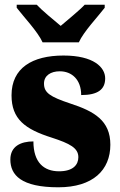

<svg xmlns="http://www.w3.org/2000/svg" viewBox="-20 -786 512 816"><path d="M161 -606H315C335 -651 396 -715 425 -753V-766H340C320 -744 266 -700 238 -676C209 -700 156 -744 136 -766H51V-753C80 -715 141 -651 161 -606ZM228 10C375 10 449 -63 449 -171C449 -274 380 -313 279 -346C192 -375 167 -392 167 -431C167 -465 196 -483 234 -483C285 -483 325 -448 325 -382C396 -382 427 -406 427 -453C427 -500 378 -550 250 -550C117 -550 29 -497 29 -381C29 -280 86 -237 200 -201C277 -176 313 -157 313 -118C313 -86 291 -58 231 -58C167 -58 122 -95 122 -185C68 -185 24 -164 24 -108C24 -42 70 10 228 10Z"/></svg>

Font: Noto Serif Devanagari SemiCondensed Black
Style: Regular
Weight: 900
Width: 4
Designer: Universal Thirst, Indian Type Foundry and the Monotype Design Team
Foundry: Monotype Imaging Inc.
Version: Version 2.004